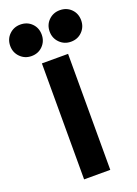

<svg xmlns="http://www.w3.org/2000/svg" viewBox="-262 -1019 778 1089"><g transform="rotate(-20 127.0 -474.5)"><path d="M48 0V-700H206V0ZM8 -759Q-32 -759 -59.5 -786.5Q-87 -814 -87 -854Q-87 -895 -59.5 -922Q-32 -949 8 -949Q49 -949 76 -922Q103 -895 103 -854Q103 -814 76 -786.5Q49 -759 8 -759ZM246 -759Q206 -759 178.5 -786.5Q151 -814 151 -854Q151 -895 178.5 -922Q206 -949 246 -949Q287 -949 314 -922Q341 -895 341 -854Q341 -814 314 -786.5Q287 -759 246 -759Z"/></g></svg>

Font: Rethink Sans ExtraBold
Style: Regular
Weight: 800
Designer: The Rethink Sans project authors (Hans Thiessen). DM Sans designed by Colophon Foundry.
Foundry: Rethink Communications LLC
Version: Version 1.001